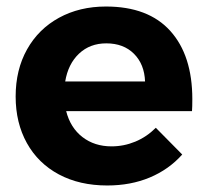

<svg xmlns="http://www.w3.org/2000/svg" viewBox="-20 -563 637 589"><path d="M570 -259Q570 -235 569 -222H183Q196 -171 233 -142.5Q270 -114 322 -114Q360 -114 395 -128.5Q430 -143 458 -171L539 -89Q498 -43 439.5 -18.5Q381 6 309 6Q224 6 160.5 -28Q97 -62 62.5 -124Q28 -186 28 -267Q28 -349 63 -411.5Q98 -474 161 -508.5Q224 -543 305 -543Q435 -543 502.5 -468Q570 -393 570 -259ZM425 -313Q423 -366 391 -398Q359 -430 306 -430Q256 -430 222.5 -398.5Q189 -367 180 -313Z"/></svg>

Font: Montserrat arm2 SemiBold
Style: Regular
Weight: 600
Designer: Julieta Ulanovsky
Foundry: Julieta Ulanovsky
Version: Version 6.000